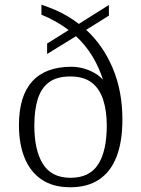

<svg xmlns="http://www.w3.org/2000/svg" viewBox="-20 -781 596 811"><path d="M277 10Q204 10 156 -22.5Q108 -55 84 -114Q60 -173 60 -252Q60 -375 116 -437Q172 -499 282 -499Q306 -499 330.5 -492.5Q355 -486 377 -474Q399 -462 415 -444Q398 -498 369.5 -544.5Q341 -591 301 -628L179 -553V-597L270 -654Q245 -673 216 -689.5Q187 -706 155 -719V-761Q183 -752 211 -740Q239 -728 264.5 -713Q290 -698 313 -680L440 -760V-715L344 -655Q415 -590 456 -493.5Q497 -397 497 -276Q497 -183 472.5 -119.5Q448 -56 399 -23Q350 10 277 10ZM278 -30Q358 -30 394.5 -86.5Q431 -143 431 -251Q431 -312 416 -359Q401 -406 367.5 -432Q334 -458 277 -458Q220 -458 187 -433.5Q154 -409 139.5 -362.5Q125 -316 125 -251Q125 -146 161.5 -88Q198 -30 278 -30Z"/></svg>

Font: Noto Serif Armenian Light
Style: Regular
Weight: 300
Version: Version 2.007